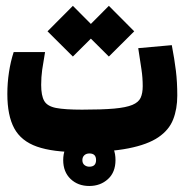

<svg xmlns="http://www.w3.org/2000/svg" viewBox="-20 -511 626 651"><path d="M248.5 4.9Q158.7 4.9 105.2 -13.9Q51.8 -32.7 28.3 -75.9Q4.9 -119.1 4.9 -192.4Q4.9 -230 10.5 -266.6Q16.1 -303.2 26.4 -334.5H132.8Q126.5 -298.8 123 -274.2Q119.6 -249.5 119.6 -223.1Q119.6 -187 129.9 -168.9Q140.1 -150.9 169.9 -145Q199.7 -139.2 258.3 -139.2Q326.2 -139.2 366.9 -142.8Q407.7 -146.5 428.7 -155.3Q449.7 -164.1 456.8 -179.4Q463.9 -194.8 463.9 -218.8Q463.9 -247.6 459.7 -275.4Q455.6 -303.2 448.7 -347.7L562.5 -357.9Q571.8 -309.1 576.4 -271Q581.1 -232.9 581.1 -187Q581.1 -141.6 567.1 -106Q553.2 -70.3 517.1 -45.7Q481 -21 416 -8.1Q351.1 4.9 248.5 4.9ZM349.1 -319.3 263.2 -404.8 349.1 -491.2 435.1 -404.8ZM227.1 -319.3 141.1 -404.8 227.1 -491.2 313 -404.8ZM282.7 119.6Q244.1 119.6 219.2 95.7Q194.3 71.8 194.3 31.7Q194.3 -8.4 220 -32.3Q245.6 -56.2 282.7 -56.2Q320.3 -56.2 345.9 -33.3Q371.6 -10.5 371.6 31.7Q371.6 73.2 345.9 96.4Q320.3 119.6 282.7 119.6ZM282.9 54.2Q305.7 54.2 305.7 31.7Q305.7 9.3 283.2 9.3Q272.5 9.3 265.9 15.4Q259.3 21.6 259.3 31.9Q259.3 43 266.4 48.6Q273.4 54.2 282.9 54.2Z"/></svg>

Font: Cascadia Mono
Style: Regular
Weight: 400
Monospace: yes
Designer: Aaron Bell
Foundry: Saja Typeworks
Version: Version 2404.023